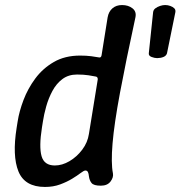

<svg xmlns="http://www.w3.org/2000/svg" viewBox="-20 -730 714 760"><path d="M158 10Q78 10 53 -51.5Q28 -113 46 -225L50 -250Q56 -289 73 -334Q90 -379 119.5 -419Q149 -459 193 -484.5Q237 -510 297 -510Q322 -510 341 -507.5Q360 -505 370 -503Q380 -500 382 -511L406 -661Q410 -684 425 -697Q440 -710 463 -710Q488 -710 504.5 -697Q521 -684 516 -661Q478 -486 455 -363Q432 -240 425.5 -162Q419 -84 427 -44Q430 -28 417.5 -11.5Q405 5 379 5Q351 5 342.5 -5.5Q334 -16 332 -32Q331 -43 328 -49Q325 -55 318 -55Q312 -55 299 -45Q286 -35 265.5 -22.5Q245 -10 218 0Q191 10 158 10ZM197 -75Q226 -75 255 -92Q284 -109 305.5 -137.5Q327 -166 332 -200L367 -416Q367 -426 359 -427Q350 -429 330.5 -432Q311 -435 285 -435Q251 -435 227 -417Q203 -399 187.5 -370Q172 -341 163 -309Q154 -277 150 -250L146 -225Q134 -149 144.5 -112Q155 -75 197 -75ZM586 -681Q587 -691 595 -697Q603 -703 613.5 -706.5Q624 -710 633 -710H635Q644 -710 654 -706.5Q664 -703 670 -697Q676 -691 674 -681L641 -519Q638 -509 627 -504.5Q616 -500 603 -500H601Q592 -500 580 -504.5Q568 -509 569 -519Z"/></svg>

Font: Winky Sans
Style: Italic
Weight: 400
Italic angle: -8.97852°
Designer: Simon Atzbach
Foundry: typofactur
Version: Version 1.205